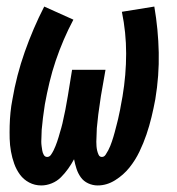

<svg xmlns="http://www.w3.org/2000/svg" viewBox="-20 -558 540 586"><path d="M106 8Q86 8 69 -1Q52 -10 41 -25Q30 -40 23.5 -58Q17 -76 13.5 -95.5Q10 -115 9.5 -134.5Q9 -154 9.5 -174Q10 -194 12 -214.5Q14 -235 18 -255Q24 -291 33.5 -327.5Q43 -364 55.5 -399.5Q68 -435 83 -470Q98 -505 115 -538L204 -498Q188 -468 174.5 -436.5Q161 -405 150 -372.5Q139 -340 131 -306.5Q123 -273 117 -240Q116 -233 115 -226Q114 -219 113 -212Q112 -205 111 -197.5Q110 -190 109.5 -183Q109 -176 108 -169Q107 -162 107 -154.5Q107 -147 106.5 -140Q106 -133 106 -126Q106 -119 107 -112Q108 -105 109 -98.5Q110 -92 113.5 -85.5Q117 -79 124 -79Q131 -79 135.5 -85.5Q140 -92 143.5 -99Q147 -106 149.5 -112.5Q152 -119 154.5 -126Q157 -133 159 -140Q161 -147 163 -154Q165 -161 167 -167.5Q169 -174 170.5 -181Q172 -188 173.5 -195Q175 -202 176.5 -209Q178 -216 179.5 -223Q181 -230 182 -237Q183 -244 184.5 -251Q186 -258 187 -265L200 -345H302L288 -265Q287 -258 286 -251Q285 -244 284 -237Q283 -230 282 -223Q281 -216 280 -209Q279 -202 278.5 -195Q278 -188 277 -181Q276 -174 275.5 -167Q275 -160 275 -153Q275 -146 274.5 -139Q274 -132 274 -125.5Q274 -119 274.5 -112Q275 -105 276.5 -98.5Q278 -92 281 -85.5Q284 -79 291 -79Q298 -79 302.5 -86Q307 -93 310.5 -99.5Q314 -106 316.5 -112.5Q319 -119 321.5 -126Q324 -133 326 -140Q328 -147 330 -154Q332 -161 333.5 -167.5Q335 -174 337 -181Q339 -188 340.5 -195Q342 -202 343.5 -209Q345 -216 346.5 -223Q348 -230 349 -237Q350 -244 351.5 -250.5Q353 -257 354 -264Q365 -330 365 -394.5Q365 -459 352 -522L451 -538Q463 -468 464.5 -397.5Q466 -327 454 -255Q449 -228 442.5 -201Q436 -174 427 -147.5Q418 -121 405.5 -95Q393 -69 375 -46.5Q357 -24 331.5 -8Q306 8 278 8Q263 8 249 1.5Q235 -5 226.5 -17Q218 -29 213.5 -43Q209 -57 206 -72Q198 -57 188 -43Q178 -29 166 -17Q154 -5 138 1.5Q122 8 106 8Z"/></svg>

Font: Iosevka Slab
Style: Bold Italic
Weight: 700
Italic angle: -9°
Monospace: yes
Designer: Belleve Invis
Foundry: Belleve Invis
Version: Version 11.1.0; ttfautohint (v1.8.3)